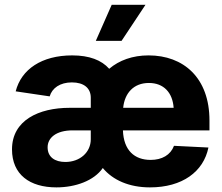

<svg xmlns="http://www.w3.org/2000/svg" viewBox="-20 -789 949 819"><path d="M220.7 10.3C302.2 10.3 380.9 -18.1 418.5 -72.3C461.4 -20.5 531.2 10.3 619.6 10.3C757.8 10.3 848.1 -56.6 869.1 -159.7L722.2 -167C707.5 -127.9 670.9 -106.9 622.6 -106.9C553.7 -106.9 507.3 -147.5 504.4 -232.9H873.5V-274.9C873.5 -458 762.2 -552.7 613.8 -552.7C545.4 -552.7 488.3 -531.7 445.8 -495.6C413.1 -532.7 360.8 -552.7 288.1 -552.7C157.7 -552.7 70.8 -493.2 46.9 -399.4L191.9 -377.9C202.1 -413.1 235.8 -437.5 286.6 -437.5C337.4 -437.5 367.2 -413.6 367.2 -372.1V-329.1H276.9C145.5 -329.1 31.2 -275.9 31.2 -151.9C31.2 -44.4 106.9 10.3 220.7 10.3ZM388.7 -614.7H498.5L600.6 -768.6H456.5ZM183.1 -160.6C183.1 -200.7 218.8 -232.9 290 -232.9H367.2V-194.8C367.2 -139.2 320.8 -98.1 258.8 -98.1C214.4 -98.1 183.1 -118.7 183.1 -160.6ZM505.4 -329.1C511.7 -392.1 550.3 -435.1 615.2 -435.1C678.2 -435.1 716.3 -394 720.7 -329.1Z"/></svg>

Font: Raveo
Style: Bold
Weight: 700
Designer: Jakub Foglar, Rasmus Andersson (Inter)
Foundry: Jakubfoglar.com
Version: Version 1.100;Glyphs 3.2.3 (3260)